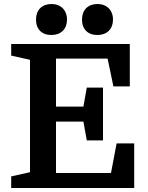

<svg xmlns="http://www.w3.org/2000/svg" viewBox="-20 -940 738 960"><path d="M160 -842C160 -794 189 -765 237 -765C285 -765 315 -795 315 -842C315 -889 284 -920 237 -920C190 -920 160 -890 160 -842ZM390 -842C390 -794 419 -765 467 -765C515 -765 545 -795 545 -842C545 -889 514 -920 467 -920C420 -920 390 -890 390 -842ZM495 -502H414L397 -407H260V-647H518L547 -508H629V-720H36V-662L130 -641V-79L36 -58V0H651V-223H563L535 -75H260V-332H397L414 -238H495Z"/></svg>

Font: Domine
Style: Bold
Weight: 700
Designer: Pablo Impallari, Rodrigo Fuenzalida, Brenda Gallo
Foundry: Pablo Impallari, Rodrigo Fuenzalida, Brenda Gallo
Version: Version 2.000